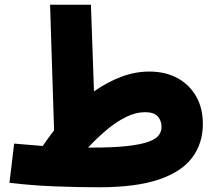

<svg xmlns="http://www.w3.org/2000/svg" viewBox="-20 -780 934 813"><path d="M399 13Q308 13 209.5 9Q111 5 20 -6L40 -172Q75 -169 105 -166.5Q135 -164 161 -162Q184 -196 209 -228L192 -760H365L378 -393Q435 -433 494 -455Q553 -477 612 -477Q680 -477 731 -449.5Q782 -422 810.5 -372Q839 -322 839 -255Q839 -174 794.5 -113.5Q750 -53 653 -20Q556 13 399 13ZM594 -305Q555 -305 513.5 -284.5Q472 -264 431 -229.5Q390 -195 353 -155Q360 -155 367 -155Q459 -155 517.5 -161.5Q576 -168 608 -179.5Q640 -191 652 -207Q664 -223 664 -242Q664 -270 647.5 -287.5Q631 -305 594 -305Z"/></svg>

Font: Noto Sans Arabic Blk
Style: Regular
Weight: 900
Designer: Monotype Design Team, Nadine Chahine, Nizar Qandah and Khaled Hosny
Foundry: Monotype Imaging Inc.
Version: Version 2.012; ttfautohint (v1.8.4.7-5d5b)